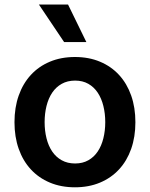

<svg xmlns="http://www.w3.org/2000/svg" viewBox="-20 -799 648 830"><path d="M304 10.7Q244 10.7 195.7 -9.6Q147.4 -29.8 113.3 -66.8Q79.2 -103.7 60.9 -155.5Q42.6 -207.4 42.6 -270.6Q42.6 -334.2 60.9 -386Q79.2 -437.9 113.3 -475Q147.4 -512.1 195.7 -532.3Q244 -552.6 304 -552.6Q364 -552.6 412.3 -532.3Q460.6 -512.1 494.7 -475Q528.8 -437.9 547.1 -386Q565.3 -334.2 565.3 -270.6Q565.3 -207.4 547.1 -155.5Q528.8 -103.7 494.7 -66.8Q460.6 -29.8 412.3 -9.6Q364 10.7 304 10.7ZM304.7 -92.3Q337.4 -92.3 361.9 -106.2Q386.4 -120 402.5 -144.2Q418.7 -168.3 426.8 -201Q435 -233.7 435 -271Q435 -308.2 426.8 -341.1Q418.7 -373.9 402.5 -398.3Q386.4 -422.6 361.9 -436.6Q337.4 -450.6 304.7 -450.6Q271.7 -450.6 246.8 -436.6Q221.9 -422.6 205.6 -398.3Q189.3 -373.9 181.1 -341.1Q172.9 -308.2 172.9 -271Q172.9 -233.7 181.1 -201Q189.3 -168.3 205.6 -144.2Q221.9 -120 246.8 -106.2Q271.7 -92.3 304.7 -92.3ZM148.1 -779.5H274.1L353.3 -617.2H257.1Z"/></svg>

Font: Interop SemBd
Style: Regular
Weight: 600
Designer: Rasmus Andersson, Google, Jang Haemin
Foundry: jhaemin
Version: Version 1.008